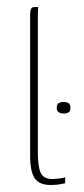

<svg xmlns="http://www.w3.org/2000/svg" viewBox="-20 -525 239 548"><path d="M124 3Q93 3 79.5 -15.5Q66 -34 66 -82V-484Q66 -490 67 -495Q68 -500 71 -502.5Q74 -505 80 -505H89Q89 -505 88.5 -497.5Q88 -490 88 -475V-89Q88 -50 96 -32Q104 -14 130 -14Q135 -14 148.5 -15.5Q162 -17 166 -19V-2Q161 -1 151 1Q141 3 124 3ZM142 -217Q142 -228 148 -231Q154 -234 161 -234Q169 -234 175 -231Q181 -228 181 -217Q181 -210 178 -206.5Q175 -203 170.5 -202Q166 -201 162 -201Q158 -201 153.5 -202Q149 -203 145.5 -206.5Q142 -210 142 -217Z"/></svg>

Font: Genos Thin Thin
Style: Regular
Weight: 250
Version: Version 1.010